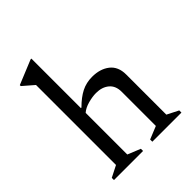

<svg xmlns="http://www.w3.org/2000/svg" viewBox="-208 -874 998 998"><g transform="rotate(-45 291.0 -375.0)"><path d="M48 0V-16L111 -48V-636L51 -688V-695L185 -750H191V-386H195Q233 -424 268.5 -442Q304 -460 347 -460Q406 -460 443.5 -430.5Q481 -401 481 -343V-48L544 -16V0H330V-16L401 -45V-296Q401 -340 373.5 -363Q346 -386 302 -386Q275 -386 242.5 -377Q210 -368 191 -351V-45L262 -16V0Z"/></g></svg>

Font: Spectral
Style: Regular
Weight: 400
Designer: Jean-Baptiste Levee
Foundry: Production Type
Version: Version 2.001